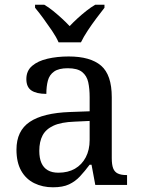

<svg xmlns="http://www.w3.org/2000/svg" viewBox="-20 -786 603 816"><path d="M205 10Q161 10 125.5 -7.5Q90 -25 70 -60.5Q50 -96 50 -150Q50 -230 106.5 -268Q163 -306 278 -310L361 -313V-373Q361 -409 355 -436.5Q349 -464 329 -480Q309 -496 268 -496Q230 -496 210 -482Q190 -468 183.5 -443.5Q177 -419 177 -387Q135 -387 113.5 -401.5Q92 -416 92 -450Q92 -485 116.5 -506Q141 -527 182 -536.5Q223 -546 272 -546Q364 -546 409.5 -507Q455 -468 455 -373V-114Q455 -86 461 -70.5Q467 -55 481 -48.5Q495 -42 517 -42H520V0H385L369 -86H361Q340 -58 320 -36.5Q300 -15 273.5 -2.5Q247 10 205 10ZM228 -52Q269 -52 298.5 -69Q328 -86 344.5 -117.5Q361 -149 361 -191V-272L297 -269Q240 -267 207.5 -252Q175 -237 161 -210.5Q147 -184 147 -145Q147 -114 156 -93.5Q165 -73 183 -62.5Q201 -52 228 -52ZM229 -606Q219 -629 201 -655.5Q183 -682 164 -708Q145 -734 129 -753V-766H168Q187 -755 206 -739.5Q225 -724 243 -707.5Q261 -691 276 -675Q291 -691 309 -707.5Q327 -724 346.5 -739.5Q366 -755 385 -766H424V-753Q409 -734 389.5 -708Q370 -682 352.5 -655.5Q335 -629 324 -606Z"/></svg>

Font: Noto Serif Gujarati
Style: Regular
Weight: 400
Designer: Universal Thirst, Indian Type Foundry and the Monotype Design Team
Foundry: Monotype Imaging Inc.
Version: Version 2.102